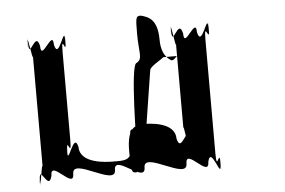

<svg xmlns="http://www.w3.org/2000/svg" viewBox="-53 -919 1353 912"><g transform="rotate(-5 624.0 -462.5)"><path d="M458 -165C426 -165 300 -168 300 -248C282 -328 244 -159 244 -230C244 -310 245 -148 245 -228C245 -318 264 -187 264 -285V-705C264 -803 282 -670 282 -760C282 -840 281 -682 281 -762C281 -834 244 -662 226 -742C226 -822 160 -662 160 -742C142 -822 104 -672 104 -762C104 -842 102 -680 102 -760C102 -831 122 -643 122 -705V-161C122 -223 102 -35 102 -106C102 -186 104 -24 104 -104C104 -194 142 -44 160 -124C160 -204 264 -44 264 -124C264 -204 463 -44 463 -124C463 -204 604 -44 604 -124C604 -204 804 -44 804 -124C804 -204 908 -44 908 -124C926 -204 964 -32 964 -104C964 -184 966 -26 966 -106C966 -196 945 -63 945 -161V-705C945 -803 966 -670 966 -760C966 -840 964 -682 964 -762C964 -834 926 -662 908 -742C908 -822 842 -662 842 -742C824 -822 786 -672 786 -762C786 -842 785 -680 785 -760C785 -831 804 -643 804 -705V-285C804 -347 822 -156 822 -228C822 -308 824 -150 824 -230C824 -320 785 -168 767 -248C767 -328 642 -330 619 -330C578 -330 538 -319 538 -209C538 -109 541 -104 564 -104C574 -113 605 -143 605 -161L671 -581C671 -599 729 -628 738 -638H803C793 -629 789 -619 771 -619C794 -619 728 -622 728 -722C728 -824 681 -835 649 -844C626 -844 624 -840 624 -760C624 -670 642 -640 610 -622C578 -622 576 -205 576 -285C576 -347 584 -319 571 -310C548 -310 549 -310 549 -230C549 -159 508 -165 458 -165Z"/></g></svg>

Font: Hussar Przerywany
Style: Regular
Weight: 400
Foundry: Cannot Into Space Fonts
Version: Version 0.982